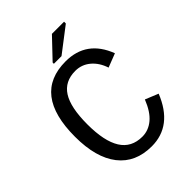

<svg xmlns="http://www.w3.org/2000/svg" viewBox="-238 -949 1076 1076"><g transform="rotate(-45 300.0 -411.0)"><path d="M153.3 -332.5Q153.3 -199.2 195.1 -132.6Q236.8 -65.9 322.8 -65.9Q372.1 -65.9 412.1 -99.4Q452.1 -132.8 480 -203.6L557.6 -171.9Q484.9 9.8 321.8 9.8Q193.4 9.8 124.3 -78.6Q55.2 -167 55.2 -332.5Q55.2 -668.9 316.9 -668.9Q482.4 -668.9 544.4 -505.4L462.4 -473.6Q444.3 -528.8 406 -560.8Q367.7 -592.8 317.4 -592.8Q233.9 -592.8 193.6 -529.8Q153.3 -466.8 153.3 -332.5ZM260.7 -705.6V-715.3L371.6 -832H467.8V-817.9L321.3 -705.6Z"/></g></svg>

Font: Cousine
Style: Regular
Weight: 400
Monospace: yes
Designer: Steve Matteson
Foundry: Ascender Corporation
Version: Version 1.20